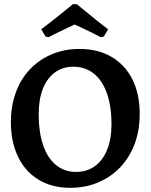

<svg xmlns="http://www.w3.org/2000/svg" viewBox="-20 -886 720 918"><path d="M316 12Q229 12 165 -26.5Q101 -65 66.5 -136Q32 -207 32 -302Q32 -379 55.5 -443.5Q79 -508 123 -554.5Q167 -601 227.5 -626.5Q288 -652 360 -652Q449 -652 513.5 -614Q578 -576 613 -506.5Q648 -437 648 -341Q648 -263 624 -198.5Q600 -134 555.5 -87Q511 -40 450 -14Q389 12 316 12ZM343 -64Q395 -64 433 -91Q471 -118 492 -169.5Q513 -221 513 -292Q513 -379 491 -440.5Q469 -502 428 -534.5Q387 -567 330 -567Q280 -567 242.5 -539.5Q205 -512 185 -461.5Q165 -411 165 -340Q165 -253 186.5 -191Q208 -129 248.5 -96.5Q289 -64 343 -64ZM212 -708 198 -711 177 -746Q204 -766 230.5 -787Q257 -808 279.5 -826Q302 -844 315 -855Q328 -866 328 -866H346Q346 -867 359.5 -856Q373 -845 395 -827Q417 -809 443.5 -787.5Q470 -766 497 -746L476 -711L462 -708Q428 -726 393 -742.5Q358 -759 337 -769Q316 -759 282 -743Q248 -727 212 -708Z"/></svg>

Font: Alegreya SemiBold
Style: Regular
Weight: 600
Designer: Juan Pablo del Peral
Foundry: Huerta Tipografica
Version: Version 2.009